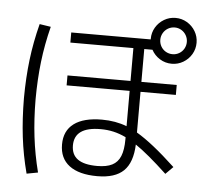

<svg xmlns="http://www.w3.org/2000/svg" viewBox="-57 -879 1052 978"><g transform="rotate(5 469.0 -390.0)"><path d="M281.2 -126Q281.2 -196.3 330.6 -232.9Q379.9 -269.5 473.6 -269.5Q543 -269.5 600.6 -247.1V-427.7H278.3V-478.5H600.6V-646.5H278.3V-698.2H684.6V-701.2Q684.6 -732.9 700.4 -759.8Q716.3 -786.6 743.2 -802.5Q770 -818.4 801.8 -818.4Q833.5 -818.4 860.4 -802.5Q887.2 -786.6 903.1 -759.8Q918.9 -732.9 918.9 -701.2Q918.9 -669.4 903.1 -642.6Q887.2 -615.7 860.4 -599.9Q833.5 -584 801.8 -584Q768.6 -584 741 -601.1Q713.4 -618.2 698.2 -646.5H656.2V-478.5H836.9V-427.7H656.2V-219.7Q697.3 -195.3 745.6 -157Q793.9 -118.7 856.4 -60.5L818.4 -22.5Q718.3 -116.2 655.8 -158.2Q652.3 -65.9 608.4 -23.2Q564.5 19.5 473.6 19.5Q380.4 19.5 330.8 -17.8Q281.2 -55.2 281.2 -126ZM869.1 -701.2Q869.1 -719.2 860.1 -735.1Q851.1 -751 835.4 -760.3Q819.8 -769.5 801.8 -769.5Q783.2 -769.5 767.3 -760.3Q751.5 -751 742.4 -735.1Q733.4 -719.2 733.4 -701.2Q733.4 -682.6 742.4 -666.7Q751.5 -650.9 767.3 -641.8Q783.2 -632.8 801.8 -632.8Q819.8 -632.8 835.4 -641.8Q851.1 -650.9 860.1 -666.7Q869.1 -682.6 869.1 -701.2ZM67.4 -343.8Q67.9 -448.7 78.9 -540Q89.8 -631.3 114.3 -726.6L171.9 -717.8Q148.4 -625 137.9 -535.2Q127.4 -445.3 127 -343.8Q127.4 -241.2 138.2 -151.9Q148.9 -62.5 171.9 27.3L114.3 38.1Q89.8 -54.7 78.9 -146.2Q67.9 -237.8 67.4 -343.8ZM468.8 -32.2Q516.6 -32.2 545.4 -46.9Q574.2 -61.5 587.4 -93.8Q600.6 -126 600.6 -179.7V-190.9Q567.9 -206.5 536.6 -213.6Q505.4 -220.7 470.7 -220.7Q336.9 -220.7 336.9 -126Q336.9 -78.6 369.6 -55.4Q402.3 -32.2 468.8 -32.2Z"/></g></svg>

Font: Pretendard Light
Style: Regular
Weight: 300
Designer: Base glyphs from Inter by Rasmus Andersson; Hangeul glyphs from Noto Sans CJK(Source Han Sans) by Jang Soo-young and Kan
Foundry: Kil Hyung-jin
Version: Version 1.309